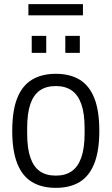

<svg xmlns="http://www.w3.org/2000/svg" viewBox="-20 -894 538 926"><path d="M249 12Q181 12 134 -16.5Q87 -45 63 -106Q39 -167 39 -263Q39 -360 63 -420.5Q87 -481 134 -509.5Q181 -538 249 -538Q318 -538 364.5 -509.5Q411 -481 435 -420.5Q459 -360 459 -263Q459 -167 435 -106Q411 -45 364.5 -16.5Q318 12 249 12ZM249 -47Q295 -47 325.5 -68Q356 -89 372 -134Q388 -179 388 -250V-276Q388 -348 372 -392.5Q356 -437 325.5 -458Q295 -479 249 -479Q203 -479 172.5 -458Q142 -437 126.5 -392.5Q111 -348 111 -276V-250Q111 -179 126.5 -134Q142 -89 172.5 -68Q203 -47 249 -47ZM133 -639V-721H203V-639ZM295 -639V-721H365V-639ZM117 -820V-874H380V-820Z"/></svg>

Font: Archivo SemiCondensed Light
Style: Regular
Weight: 300
Width: 4
Designer: Hector Gatti
Foundry: Omnibus-Type
Version: Version 2.001